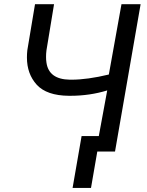

<svg xmlns="http://www.w3.org/2000/svg" viewBox="-20 -731 709 926"><path d="M565.9 -710.9 504.9 -371.6C436 -355 376 -346.7 325.2 -346.7C322.3 -346.7 319.8 -346.7 316.9 -346.7C249.5 -347.7 211.9 -375 204.1 -428.7C202.6 -437.5 202.1 -446.8 202.1 -456.5C202.1 -466.3 202.6 -477.1 204.1 -488.3L240.7 -710.9H148.9L111.8 -488.8C110.4 -476.6 109.9 -464.8 109.9 -453.6C109.9 -400.9 125.5 -357.4 157.2 -322.3C189 -287.6 240.7 -269.5 312.5 -269C314.9 -269 316.9 -269 319.3 -269C382.3 -269 441.4 -277.8 497.1 -294.9L456.5 -74.7H373.5L330.1 175.3H418.9L449.2 0H534.7L658.2 -710.9Z"/></svg>

Font: Roboto
Style: Italic
Weight: 400
Italic angle: -12°
Designer: Google
Version: Version 2.137; 2017